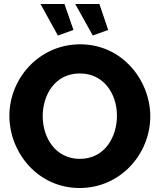

<svg xmlns="http://www.w3.org/2000/svg" viewBox="-20 -936 800 962"><path d="M445 -758 522 -786 478 -916H357ZM270 -758 348 -786 303 -916H183ZM379 6C585 6 733 -166 733 -353C733 -533 593 -714 382 -714C177 -714 27 -544 27 -356C27 -173 168 6 379 6ZM194 -354C194 -461 256 -568 380 -568C500 -568 566 -466 566 -356C566 -250 505 -140 380 -140C259 -140 194 -245 194 -354Z"/></svg>

Font: Raleway
Style: ExtraBold
Weight: 800
Designer: Matt McInerney, Pablo Impallari, Rodrigo Fuenzalida
Foundry: Matt McInerney, Pablo Impallari, Rodrigo Fuenzalida
Version: Version 3.000